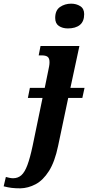

<svg xmlns="http://www.w3.org/2000/svg" viewBox="-148 -787 481 1047"><path d="M222 -632Q193 -632 173 -645.5Q153 -659 153 -689Q153 -731 179.5 -749Q206 -767 240 -767Q268 -767 289.5 -753.5Q311 -740 311 -710Q311 -670 287.5 -651Q264 -632 222 -632ZM-37 240Q-65 240 -85 237.5Q-105 235 -128 229L-116 178Q-109 180 -97.5 182.5Q-86 185 -77 185Q-50 185 -31.5 168.5Q-13 152 1.5 113Q16 74 30 8L84 -253H4L15 -308H96L115 -401Q118 -415 120 -426Q122 -437 122 -448Q122 -469 112 -477Q102 -485 79 -485H63L73 -536H285L236 -308H313L301 -253H224L169 8Q151 95 119 145.5Q87 196 46.5 217.5Q6 239 -37 240Z"/></svg>

Font: Noto Serif Condensed
Style: Bold Italic
Weight: 700
Width: 3
Italic angle: -12°
Designer: Monotype Design Team
Foundry: Monotype Imaging Inc.
Version: Version 2.014